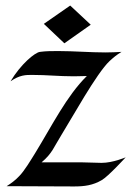

<svg xmlns="http://www.w3.org/2000/svg" viewBox="-20 -671 484 692"><path d="M433 -104C433 -104 387 -84 346 -84C321 -84 296 -86 271 -86H130C169 -119 174 -141 201 -184C239 -245 328 -407 375 -451C388 -463 401 -474 418 -484C399 -483 380 -482 360 -482C304 -482 247 -487 190 -487C168 -487 145 -487 124 -484C106 -482 55 -440 18 -378C51 -401 73 -401 95 -401C152 -401 189 -396 246 -396C261 -396 277 -397 293 -397C220 -325 168 -219 106 -118C91 -94 68 -55 49 -36C36 -22 20 -10 4 0C85 0 166 1 247 1C284 1 315 -3 347 -22C370 -35 433 -104 433 -104ZM233 -651 138 -585 212 -515 307 -582Z"/></svg>

Font: Fondamento
Style: Regular
Weight: 400
Designer: Astigmatic (AOETI)
Foundry: Astigmatic (AOETI)
Version: Version 1.001